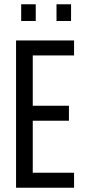

<svg xmlns="http://www.w3.org/2000/svg" viewBox="-20 -877 396 897"><path d="M55 0V-688H326V-618H133V-383H302V-313H133V-70H326V0ZM79 -779V-857H147V-779ZM244 -779V-857H312V-779Z"/></svg>

Font: Saira ExtraCondensed Medium
Style: Regular
Weight: 500
Width: 2
Designer: Hector Gatti with collaboration of the Omnibus-Type team
Foundry: Omnibus-Type
Version: Version 1.101